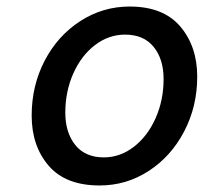

<svg xmlns="http://www.w3.org/2000/svg" viewBox="-20 -561 624 588"><path d="M77 -207Q77 -299 117 -375.5Q157 -452 226 -496.5Q295 -541 377 -541Q480 -541 532 -480Q584 -419 584 -326Q584 -235 544 -158.5Q504 -82 435.5 -37.5Q367 7 285 7Q181 7 129 -53.5Q77 -114 77 -207ZM481 -319Q481 -380 450.5 -417.5Q420 -455 363 -455Q313 -455 271 -423Q229 -391 204.5 -336Q180 -281 180 -216Q180 -155 210.5 -117Q241 -79 298 -79Q348 -79 390 -111.5Q432 -144 456.5 -199Q481 -254 481 -319Z"/></svg>

Font: Be Vietnam Medium
Style: Italic
Weight: 500
Italic angle: -9.444°
Designer: Gabriel Lam
Foundry: TypeRant
Version: Version 3.000